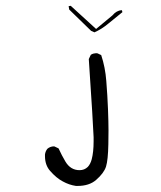

<svg xmlns="http://www.w3.org/2000/svg" viewBox="-20 -506 540 642"><path d="M216.8 -486.3Q216.3 -486.3 214.4 -486.3Q212.4 -486.3 209.5 -485.4L211.4 -474.1L284.7 -402.8L295.9 -397.9Q320.3 -408.7 342.3 -427.2Q365.7 -446.8 389.2 -465.3Q388.7 -468.8 388.2 -470Q387.7 -471.2 386.7 -472.2Q369.1 -470.2 356.9 -455.6L356 -454.6L301.3 -409.2ZM130.4 16.1Q130.4 45.9 147.5 65.4Q168.5 89.4 189.9 100.6Q210.9 112.3 233.9 115.7Q236.3 115.7 239.3 115.7Q278.3 115.7 301.3 95.7Q327.6 72.8 334.5 51Q341.3 29.3 342.3 -23.9Q342.8 -42.5 342.8 -69.6Q342.8 -96.7 341.1 -141.1Q339.4 -185.5 335.4 -235.4Q332 -280.8 318.4 -321.8L306.2 -327.6Q304.7 -328.1 301.3 -328.1Q297.9 -328.1 293 -326.9Q288.1 -325.7 283.7 -322.8L276.9 -308.6Q291.5 -90.3 293 -47.4Q293 -40 293 -33.2Q293 2.4 286.6 26.9Q282.2 43 273.4 52.2Q262.2 63 246.1 63Q215.8 63 198.7 34.2Q186.5 13.7 175.8 -9.8L162.6 -16.1Q161.6 -16.6 160.6 -16.6Q147.9 -16.6 138.2 -8.3Q131.8 0 130.4 10.7Q130.4 13.7 130.4 16.1Z"/></svg>

Font: NaikaiFont
Style: ExtraLight
Weight: 200
Version: Version 1.89